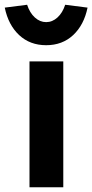

<svg xmlns="http://www.w3.org/2000/svg" viewBox="-58 -787 388 807"><path d="M66 0V-529H208V0ZM-38 -755 56 -767Q67 -733 88.5 -713.5Q110 -694 136 -694Q162 -694 183.5 -713.5Q205 -733 216 -767L310 -755Q295 -682 249.5 -639.5Q204 -597 136 -597Q68 -597 22.5 -639.5Q-23 -682 -38 -755Z"/></svg>

Font: Mach SemiBold
Style: Regular
Weight: 600
Version: Version 1.002